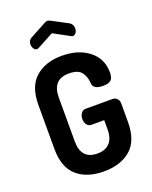

<svg xmlns="http://www.w3.org/2000/svg" viewBox="-173 -1050 911 1149"><g transform="rotate(-20 282.0 -475.5)"><path d="M274 -878 170 -822Q164 -819 159 -819Q147 -819 139 -831Q131 -843 131 -859Q131 -885 153 -896L257 -952Q265 -957 274 -957Q281 -957 291 -952L395 -897Q416 -884 416 -858Q416 -843 408 -831Q400 -819 388 -819Q382 -819 378 -822ZM391 -518Q388 -562 366 -589.5Q344 -617 287 -617Q182 -617 182 -502V-223Q182 -108 286 -108Q336 -108 363.5 -137Q391 -166 391 -223V-282H310Q291 -282 280.5 -297Q270 -312 270 -333Q270 -353 281 -368.5Q292 -384 310 -384H480Q499 -384 510 -371.5Q521 -359 521 -342V-223Q521 -104 457 -49Q393 6 286 6Q179 6 115.5 -49Q52 -104 52 -223V-502Q52 -620 115.5 -675.5Q179 -731 282 -731Q388 -731 454.5 -679Q521 -627 521 -539Q521 -503 505.5 -490Q490 -477 456 -477Q392 -477 391 -518Z"/></g></svg>

Font: Dosis
Style: Bold
Weight: 700
Designer: Edgar Tolentino, Pablo Impallari, Igino Marini
Foundry: Edgar Tolentino, Pablo Impallari, Igino Marini
Version: Version 1.007